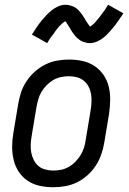

<svg xmlns="http://www.w3.org/2000/svg" viewBox="-20 -778 540 806"><path d="M203 8Q174 8 146.5 2Q119 -4 96.5 -19Q74 -34 59 -56.5Q44 -79 37.5 -106Q31 -133 31 -161.5Q31 -190 36 -219L56 -339Q60 -364 68 -389Q76 -414 91 -436.5Q106 -459 126 -477Q146 -495 170 -507Q194 -519 219.5 -523.5Q245 -528 270 -528Q299 -528 326.5 -522Q354 -516 376.5 -501Q399 -486 414.5 -463.5Q430 -441 436.5 -414Q443 -387 442.5 -358.5Q442 -330 438 -301L418 -181Q414 -156 405.5 -131Q397 -106 382.5 -83.5Q368 -61 348 -43Q328 -25 304 -13Q280 -1 254 3.5Q228 8 203 8ZM204 -62Q221 -62 237.5 -65.5Q254 -69 269.5 -78Q285 -87 297.5 -100Q310 -113 319 -128Q328 -143 333 -159.5Q338 -176 340 -192L360 -312Q363 -330 364 -347.5Q365 -365 362.5 -381.5Q360 -398 352.5 -413Q345 -428 332.5 -438.5Q320 -449 303.5 -453.5Q287 -458 270 -458Q253 -458 236 -454.5Q219 -451 203.5 -442Q188 -433 175.5 -420Q163 -407 154 -392Q145 -377 140.5 -360.5Q136 -344 133 -328L113 -208Q110 -190 109 -172.5Q108 -155 111 -138.5Q114 -122 121.5 -107Q129 -92 141 -81.5Q153 -71 170 -66.5Q187 -62 204 -62ZM178 -597 114 -633Q125 -651 135.5 -666Q146 -681 156 -693Q166 -705 175.5 -715Q185 -725 197.5 -735Q210 -745 225 -751.5Q240 -758 255 -758Q261 -758 266.5 -757Q272 -756 277 -754.5Q282 -753 287 -751Q292 -749 296.5 -746Q301 -743 304.5 -740Q308 -737 311.5 -733Q315 -729 318.5 -724.5Q322 -720 325 -716Q328 -712 330.5 -708Q333 -704 335.5 -700Q338 -696 341 -690.5Q344 -685 347.5 -680.5Q351 -676 353 -673Q355 -670 358 -666Q361 -668 364.5 -670.5Q368 -673 373 -677.5Q378 -682 379.5 -684Q381 -686 383.5 -689Q386 -692 388.5 -695Q391 -698 394 -701.5Q397 -705 400 -709Q403 -713 406 -717.5Q409 -722 413 -726.5Q417 -731 420 -736Q423 -741 426.5 -746.5Q430 -752 434 -758L498 -722Q486 -704 475.5 -689Q465 -674 455 -662Q445 -650 436 -640Q427 -630 414.5 -620Q402 -610 387 -603.5Q372 -597 357 -597Q349 -597 341 -599Q333 -601 326.5 -603.5Q320 -606 314 -610.5Q308 -615 303 -619.5Q298 -624 293 -630.5Q288 -637 284 -642.5Q280 -648 277 -654Q274 -660 269 -667Q264 -674 261 -679.5Q258 -685 254 -689Q250 -687 247 -684.5Q244 -682 239 -677.5Q234 -673 232 -671Q230 -669 227.5 -666Q225 -663 222.5 -660Q220 -657 217 -653.5Q214 -650 211.5 -646Q209 -642 206 -637.5Q203 -633 199 -628.5Q195 -624 191.5 -619Q188 -614 185 -608.5Q182 -603 178 -597Z"/></svg>

Font: Iosevka SS18
Style: Italic
Weight: 400
Italic angle: -9°
Monospace: yes
Designer: Belleve Invis
Foundry: Belleve Invis
Version: Version 25.1.1; ttfautohint (v1.8.4)